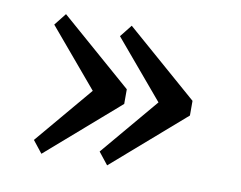

<svg xmlns="http://www.w3.org/2000/svg" viewBox="-52 -473 648 517"><g transform="rotate(10 272.0 -215.0)"><path d="M243.2 -373 269.5 -406.2 465.8 -235.4V-195.3L269.5 -24.4L243.2 -57.6L407.2 -252V-178.7ZM63.5 -373 89.8 -406.2 286.1 -235.4V-195.3L89.8 -24.4L63.5 -57.6L227.5 -252V-178.7Z"/></g></svg>

Font: Crimson Pro ExtraLight
Style: Regular
Weight: 400
Version: Version 1.002